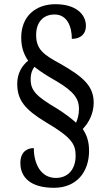

<svg xmlns="http://www.w3.org/2000/svg" viewBox="-20 -780 507 914"><path d="M237 114C346 114 404 37 404 -62C404 -108 392 -139 374 -166C402 -195 426 -239 426 -291C426 -370 377 -414 266 -477C191 -518 152 -543 152 -613C152 -675 186 -711 240 -711C300 -711 322 -653 322 -595C365 -595 389 -619 389 -657C389 -713 340 -760 244 -760C149 -760 81 -702 81 -601C81 -552 95 -519 114 -491C84 -467 62 -430 62 -381C62 -304 98 -259 197 -199C323 -125 340 -93 340 -38C340 22 307 67 246 67C173 67 141 -2 141 -75C110 -75 77 -58 77 -4C77 64 125 114 237 114ZM342 -196C323 -213 292 -238 250 -264C154 -321 126 -348 126 -402C126 -430 134 -450 144 -462C173 -438 208 -417 248 -394C337 -342 356 -306 356 -261C356 -235 349 -211 342 -196Z"/></svg>

Font: Noto Serif Ethiopic Condensed Medium
Style: Regular
Weight: 500
Width: 3
Designer: Monotype Design Team
Foundry: Monotype Imaging Inc.
Version: Version 2.102